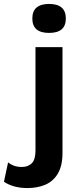

<svg xmlns="http://www.w3.org/2000/svg" viewBox="-108 -739 410 974"><path d="M141 -572Q56 -572 56 -645Q56 -719 141 -719Q226 -719 226 -645Q226 -572 141 -572ZM209 -500V37Q209 102 185.5 141.5Q162 181 122 198Q82 215 31 215Q-6 215 -36 206.5Q-66 198 -88 183L-67 85Q-55 95 -37.5 101.5Q-20 108 3 108Q34 108 53 89.5Q72 71 72 24V-500Z"/></svg>

Font: Work Sans SemiBold
Style: Regular
Weight: 600
Designer: Wei Huang
Foundry: Wei Huang
Version: Version 2.010; ttfautohint (v1.8.3)